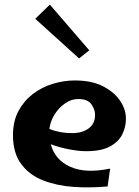

<svg xmlns="http://www.w3.org/2000/svg" viewBox="-20 -802 599 828"><path d="M444 2Q370 9 297.5 4Q225 -1 166 -24Q107 -47 71.5 -94.5Q36 -142 36 -219Q36 -279 59.5 -323Q83 -367 121.5 -396.5Q160 -426 207.5 -440.5Q255 -455 303 -455Q376 -455 425 -429.5Q474 -404 499 -366Q524 -328 523 -288Q523 -255 507.5 -223Q492 -191 454.5 -170.5Q417 -150 352 -150Q320 -150 278 -158Q236 -166 199 -180Q217 -112 283.5 -82.5Q350 -53 455 -75ZM317 -375Q288 -375 261 -356.5Q234 -338 215.5 -308.5Q197 -279 193 -246Q212 -238 237 -233Q262 -228 293 -228Q334 -228 362 -248Q390 -268 390 -307Q390 -330 374 -352.5Q358 -375 317 -375ZM321 -550 132 -721 195 -782 365 -585Z"/></svg>

Font: Marhey SemiBold
Style: Regular
Weight: 600
Designer: Nur Syamsi & Bustanul Arifin
Foundry: Namelatype
Version: Version 1.000; ttfautohint (v1.8.4.7-5d5b)